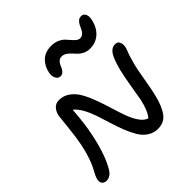

<svg xmlns="http://www.w3.org/2000/svg" viewBox="-210 -1013 1182 1182"><g transform="rotate(-45 381.5 -421.5)"><path d="M313 -662.1Q293.5 -662.1 283.4 -682.4Q273.4 -702.6 278.8 -728Q287.1 -773.4 318.6 -804.7Q350.1 -835.9 404.8 -835.9Q433.1 -835.9 455.6 -826.2Q478 -816.4 491.5 -802.7Q504.9 -789.1 516.1 -775.4Q527.3 -761.7 539.3 -752Q551.3 -742.2 564 -742.2Q579.1 -742.2 589.8 -751.7Q600.6 -761.2 606.9 -774.9Q613.3 -788.6 619.9 -802.2Q626.5 -815.9 637.5 -825.4Q648.4 -835 664.1 -835Q683.1 -835 691.9 -818.1Q700.7 -801.3 694.8 -772Q682.6 -716.3 647.7 -685.1Q612.8 -653.8 562 -653.8Q538.1 -653.8 518.6 -663.1Q499 -672.4 486.1 -685.5Q473.1 -698.7 461.2 -712.2Q449.2 -725.6 434.8 -734.9Q420.4 -744.1 403.8 -744.1Q388.7 -744.1 378.7 -735.6Q368.7 -727.1 363 -715.1Q357.4 -703.1 352.1 -691.2Q346.7 -679.2 336.9 -670.7Q327.1 -662.1 313 -662.1ZM60.1 -6.8Q40.5 -6.8 30 -19Q19.5 -31.2 23.9 -53.2Q26.4 -65.9 35.9 -85Q45.4 -104 56.2 -123.8Q66.9 -143.6 80.8 -184.1Q94.7 -224.6 105 -275.9Q115.7 -330.1 124 -411.6Q132.3 -493.2 132.8 -496.1Q138.7 -527.8 156.5 -546.9Q174.3 -565.9 202.1 -565.9Q242.7 -565.9 274.7 -542Q306.6 -518.1 327.6 -479.5Q348.6 -440.9 365.7 -393.6Q382.8 -346.2 397.5 -297.4Q412.1 -248.5 427.5 -206.8Q442.9 -165 464.4 -135Q485.8 -105 512.2 -97.2Q543 -132.3 560.1 -212.9Q564.9 -238.3 577.1 -312.7Q589.4 -387.2 600.3 -431.4Q611.3 -475.6 628.9 -516.1Q651.9 -564.9 689 -564.9Q715.3 -564.9 721.9 -540Q728.5 -515.1 715.8 -485.8Q702.6 -452.6 692.6 -415.8Q682.6 -378.9 678 -356Q673.3 -333 664.8 -283.7Q656.2 -234.4 651.9 -211.9Q642.1 -162.6 631.6 -129.4Q621.1 -96.2 605 -66.9Q588.9 -37.6 565.2 -23.2Q541.5 -8.8 509.8 -8.8Q471.7 -8.8 441.4 -29.1Q411.1 -49.3 391.4 -83.3Q371.6 -117.2 355.5 -158.9Q339.4 -200.7 325.4 -246.8Q311.5 -293 297.6 -333.7Q283.7 -374.5 263.9 -410.2Q244.1 -445.8 220.2 -463.9Q210.9 -341.3 195.8 -272.9Q167 -130.4 120.1 -49.8Q95.7 -6.8 60.1 -6.8Z"/></g></svg>

Font: Shantell Sans Irregular Bouncy
Style: Italic
Weight: 400
Italic angle: -11.31°
Designer: Stephen Nixon, Anya Danilova, Shantell Martin
Foundry: Arrow Type
Version: Version 1.006;[9816181b4]